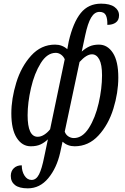

<svg xmlns="http://www.w3.org/2000/svg" viewBox="-20 -790 686 1050"><path d="M39 172Q39 146 55.5 130Q72 114 99 114Q99 147 114 170.5Q129 194 153 194Q178 194 193.5 163.5Q209 133 222 67L242 -28Q223 -10 201.5 0Q180 10 148 10Q101 10 71.5 -36Q42 -82 42 -170Q42 -250 69 -338Q96 -426 150.5 -486Q205 -546 281 -546Q320 -546 348 -521L356 -564Q380 -667 421.5 -718.5Q463 -770 533 -770Q581 -770 606 -752Q631 -734 631 -706Q631 -680 613.5 -667Q596 -654 567 -654Q568 -688 559 -706.5Q550 -725 524 -725Q497 -725 478.5 -694Q460 -663 446 -597L427 -508Q447 -526 469 -536Q491 -546 521 -546Q568 -546 597.5 -500.5Q627 -455 627 -366Q627 -283 600 -195.5Q573 -108 518.5 -49Q464 10 388 10Q350 10 322 -15L309 45Q290 129 244 184.5Q198 240 132 240Q85 240 62 222Q39 204 39 172ZM254 -83 334 -466Q327 -482 313.5 -491.5Q300 -501 285 -501Q238 -501 203 -445Q168 -389 149.5 -308.5Q131 -228 131 -160Q131 -42 186 -42Q204 -42 222 -53.5Q240 -65 254 -83ZM538 -378Q538 -437 523 -465Q508 -493 483 -493Q453 -493 415 -451L334 -70Q340 -53 354 -44Q368 -35 384 -35Q431 -35 466 -90Q501 -145 519.5 -225.5Q538 -306 538 -378Z"/></svg>

Font: Noto Serif Cond
Style: Italic
Weight: 400
Width: 3
Italic angle: -12°
Designer: Monotype Design Team
Foundry: Monotype Imaging Inc.
Version: Version 1.001